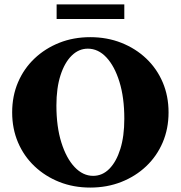

<svg xmlns="http://www.w3.org/2000/svg" viewBox="-20 -838 817 868"><path d="M388 10Q312 10 248 -15.5Q184 -41 136 -86.5Q88 -132 61.5 -194Q35 -256 35 -330Q35 -404 61.5 -466Q88 -528 136 -573.5Q184 -619 248 -644.5Q312 -670 388 -670Q464 -670 528.5 -644.5Q593 -619 641 -573.5Q689 -528 715.5 -466Q742 -404 742 -330Q742 -256 715.5 -194Q689 -132 641 -86.5Q593 -41 528.5 -15.5Q464 10 388 10ZM401 -43Q443 -43 474.5 -75Q506 -107 524 -164.5Q542 -222 542 -301Q542 -397 520 -468Q498 -539 461 -578.5Q424 -618 377 -618Q336 -618 304 -586.5Q272 -555 253.5 -497.5Q235 -440 235 -361Q235 -265 257.5 -193.5Q280 -122 317.5 -82.5Q355 -43 401 -43ZM236 -752V-818H542V-752Z"/></svg>

Font: Spectral SC ExtraBold
Style: Regular
Weight: 800
Designer: Jean-Baptiste Levee
Foundry: Production Type
Version: Version 2.001